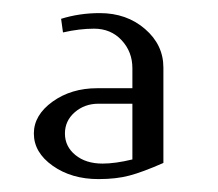

<svg xmlns="http://www.w3.org/2000/svg" viewBox="-20 -447 336 296"><path d="M32.2 -241.2Q32.2 -269.5 61 -290.3Q89.8 -311 129.9 -311H184.1V-341.8Q184.1 -367.2 167.5 -385Q150.9 -402.8 125 -402.8Q102.5 -402.8 77.1 -397L74.2 -418Q102.5 -426.8 133.8 -426.8Q175.3 -426.8 203.6 -402.3Q231.9 -377.9 231.9 -342.8V-195.8Q199.7 -181.6 179.4 -176.3Q159.2 -170.9 131.8 -170.9Q90.3 -170.9 61.3 -191.4Q32.2 -211.9 32.2 -241.2ZM80.1 -241.2Q80.1 -221.2 96.2 -208Q112.3 -194.8 138.2 -194.8Q157.7 -194.8 184.1 -201.2V-287.1H131.8Q110.4 -287.1 95.2 -273.9Q80.1 -260.7 80.1 -241.2Z"/></svg>

Font: Gawaa
Style: Regular
Weight: 400
Designer: T. Christopher White
Version: Version 1.0